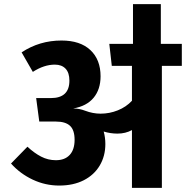

<svg xmlns="http://www.w3.org/2000/svg" viewBox="-20 -904 895 924"><path d="M855 -587H759V0H615V-278Q584 -261 545 -261Q512 -261 479 -271Q487 -242 487 -211Q487 -153 460 -107.5Q433 -62 383 -36.5Q333 -11 265 -11Q198 -11 137.5 -39.5Q77 -68 33 -117L112 -198Q144 -168 177.5 -150.5Q211 -133 249 -133Q292 -133 315.5 -158.5Q339 -184 339 -231Q339 -278 317 -298.5Q295 -319 249 -319H169L154 -432H225Q314 -432 314 -516Q314 -554 295.5 -573.5Q277 -593 244 -593Q192 -593 138 -558L84 -652Q170 -709 276 -709Q366 -709 415 -663Q464 -617 464 -537Q464 -474 430.5 -433.5Q397 -393 332 -382Q362 -382 390 -371Q427 -357 464 -357Q507 -357 547 -373Q587 -389 615 -419V-587H518L506 -693H620V-884H754V-693H855Z"/></svg>

Font: FiraGOUPP
Style: Bold
Weight: 700
Designer: bBox Type
Foundry: bBox Type GmbH
Version: Version 1.001